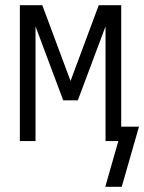

<svg xmlns="http://www.w3.org/2000/svg" viewBox="-20 -540 552 735"><path d="M446 175H383L433 0H384V-439L278 -156H222L116 -439V0H56V-520H142L250 -230L358 -520H444V-55H512Z"/></svg>

Font: Iosevka SS04 Light
Style: Regular
Weight: 300
Monospace: yes
Designer: Belleve Invis
Foundry: Belleve Invis
Version: Version 19.0.0; ttfautohint (v1.8.4)